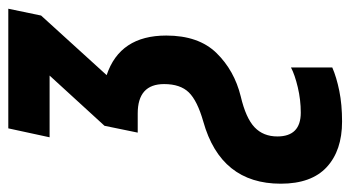

<svg xmlns="http://www.w3.org/2000/svg" viewBox="-270 -378 824 451"><g transform="rotate(-90 141.5 -152.0)"><path d="M209 217V120Q192 129 162.5 136Q133 143 103 143Q47 143 47 88Q47 55 68.5 34.5Q90 14 141 2Q202 -13 243 -55Q284 -97 284 -173Q284 -282 191 -313L331 -467L347 -544H66L45 -447H190L72 -318L56 -240H101Q170 -240 170 -178Q170 -140 150.5 -120Q131 -100 82 -86Q-64 -45 -64 96Q-64 168 -25 204Q14 240 82 240Q122 240 154 233.5Q186 227 209 217Z"/></g></svg>

Font: Noto Sans Display Condensed
Style: Bold Italic
Weight: 700
Width: 3
Designer: Monotype Design team
Foundry: Monotype Imaging Inc.
Version: 1.000